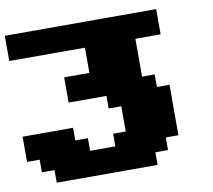

<svg xmlns="http://www.w3.org/2000/svg" viewBox="-82 -718 1038 937"><g transform="rotate(-10 437.5 -250.0)"><path d="M125 125H625V62.5H687.5V0H750V-250H687.5V-312.5H625V-500H750V-625H0V-500H375V-375H250V-250H437.5V-187.5H500V-62.5H437.5V0H312.5V-62.5H250V-125H0V0H62.5V62.5H125Z"/></g></svg>

Font: Faithful 32x
Style: Bold
Weight: 400
Foundry: Faithful Resource Pack
Version: Version 1.0; January 27, 2023